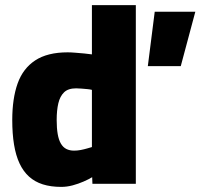

<svg xmlns="http://www.w3.org/2000/svg" viewBox="-20 -720 785 752"><path d="M559 -461 586 -674H745L688 -461ZM220 12Q179 12 147.5 2Q116 -8 93.5 -28.5Q71 -49 56.5 -80Q42 -111 35 -153.5Q28 -196 28 -250Q28 -334 49 -393Q70 -452 118 -483.5Q166 -515 245 -515Q258 -515 275.5 -513.5Q293 -512 310.5 -510.5Q328 -509 340 -507V-700H512V0H342L341 -26Q328 -18 307.5 -9Q287 0 264.5 6Q242 12 220 12ZM270 -130Q283 -130 296 -132.5Q309 -135 321 -138.5Q333 -142 340 -144V-368Q333 -370 322 -371Q311 -372 299 -373Q287 -374 278 -374Q247 -374 231 -358.5Q215 -343 208.5 -315.5Q202 -288 202 -250Q202 -218 206 -195Q210 -172 218.5 -157.5Q227 -143 240 -136.5Q253 -130 270 -130Z"/></svg>

Font: Cairo Play Black
Style: Regular
Weight: 900
Version: Version 3.119